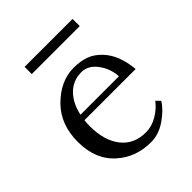

<svg xmlns="http://www.w3.org/2000/svg" viewBox="-174 -702 813 813"><g transform="rotate(-45 233.0 -295.0)"><path d="M106.4 -553.7V-596.7H393.6V-553.7ZM41 -212.9Q41 -315.4 103.5 -379.4Q170.9 -447.3 250 -447.3Q291 -447.3 321.3 -436.3Q351.6 -425.3 377.9 -397.5Q424.3 -348.6 432.6 -257.8H126Q124 -242.7 124 -223.1Q124 -137.7 163.3 -87.4Q202.6 -37.1 273.9 -37.1Q309.6 -37.1 343 -57.1Q376.5 -77.1 396 -104L414.1 -85.9Q392.1 -50.8 348.9 -21.5Q305.7 7.8 259.8 7.8Q169.9 7.8 107.9 -47.4Q41 -106 41 -212.9ZM130.4 -286.1H360.8Q357.9 -334.5 329.3 -372.8Q300.8 -411.1 260.3 -411.1Q210.4 -411.1 176.5 -377.2Q142.6 -343.3 130.4 -286.1Z"/></g></svg>

Font: Theano Old Style
Style: Regular
Weight: 400
Designer: Alexey Kryukov
Version: Version 2.00